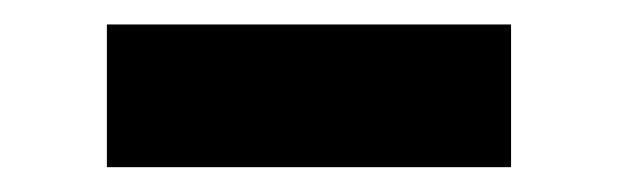

<svg xmlns="http://www.w3.org/2000/svg" viewBox="-20 -376 505 157"><path d="M397.9 -356V-239.3H67.4V-356Z"/></svg>

Font: Inter 16pt
Style: Bold
Weight: 700
Version: Version 4.001;git-66647c0bb